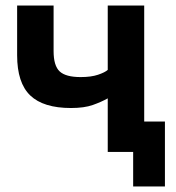

<svg xmlns="http://www.w3.org/2000/svg" viewBox="-20 -550 638 695"><path d="M462 0H370V-194Q347 -181 316 -170Q285 -159 237 -159Q137 -159 89.5 -204.5Q42 -250 42 -350V-530H174V-365Q174 -312 196 -291.5Q218 -271 272 -271Q310 -271 335 -279.5Q360 -288 370 -297V-530H502V-110H577V125H462Z"/></svg>

Font: Golos Text DemiBold
Style: Regular
Weight: 600
Designer: A.Korolkova, Vitaly Kuzmin
Foundry: ParaType Ltd
Version: Version 2.002